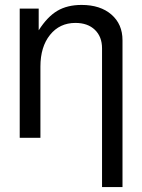

<svg xmlns="http://www.w3.org/2000/svg" viewBox="-20 -559 577 779"><path d="M60 -524H137V-436Q172 -491 212.5 -515Q253 -539 311 -539Q387 -539 432 -500Q477 -461 477 -396V200H394V-363Q394 -410 365 -438Q336 -466 286 -466Q222 -466 183 -417.5Q144 -369 144 -289V0H60Z"/></svg>

Font: ColatingCofangSans
Style: Regular
Weight: 400
Foundry: GNU
Version: Version 412.227;June 27, 2022;FontCreator 11.0.0.2412 32-bit